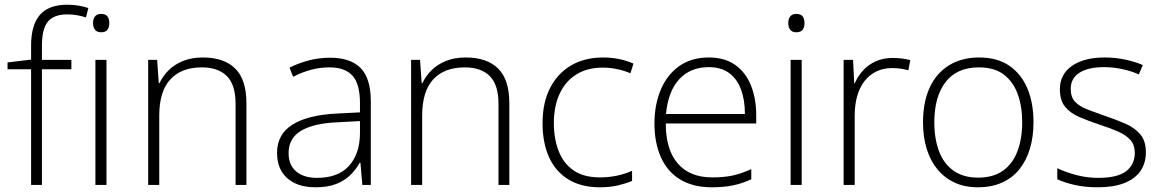

<svg xmlns="http://www.w3.org/2000/svg" viewBox="-20 -785 4930 815"><path d="M283 -491H158V0H112V-491H12V-520L112 -532V-592Q112 -679 149.5 -722Q187 -765 266 -765Q293 -765 314.5 -761Q336 -757 355 -751L345 -711Q327 -717 306.5 -720.5Q286 -724 266 -724Q209 -724 183.5 -693.5Q158 -663 158 -592V-531H283Z M432 -531V0H385V-531ZM409 -726Q428 -726 436 -715.5Q444 -705 444 -687Q444 -669 436 -658.5Q428 -648 409 -648Q392 -648 383.5 -658.5Q375 -669 375 -687Q375 -705 383.5 -715.5Q392 -726 409 -726Z M841 -541Q931 -541 978.5 -494Q1026 -447 1026 -347V0H980V-344Q980 -425 943 -462Q906 -499 837 -499Q750 -499 703 -448Q656 -397 656 -294V0H609V-531H647L654 -432H657Q671 -462 695.5 -486.5Q720 -511 756.5 -526Q793 -541 841 -541Z M1381 -540Q1468 -540 1511 -496Q1554 -452 1554 -355V0H1518L1510 -94H1507Q1490 -64 1465.5 -40.5Q1441 -17 1405.5 -3.5Q1370 10 1319 10Q1268 10 1231.5 -7.5Q1195 -25 1175.5 -57.5Q1156 -90 1156 -136Q1156 -215 1221.5 -256Q1287 -297 1409 -303L1508 -308V-347Q1508 -429 1476 -464Q1444 -499 1379 -499Q1339 -499 1301 -489Q1263 -479 1224 -459L1209 -498Q1247 -517 1290.5 -528.5Q1334 -540 1381 -540ZM1414 -266Q1313 -262 1259 -230.5Q1205 -199 1205 -135Q1205 -85 1237 -57.5Q1269 -30 1326 -30Q1415 -30 1461 -80.5Q1507 -131 1508 -218V-271Z M1957 -541Q2047 -541 2094.5 -494Q2142 -447 2142 -347V0H2096V-344Q2096 -425 2059 -462Q2022 -499 1953 -499Q1866 -499 1819 -448Q1772 -397 1772 -294V0H1725V-531H1763L1770 -432H1773Q1787 -462 1811.5 -486.5Q1836 -511 1872.5 -526Q1909 -541 1957 -541Z M2526 10Q2447 10 2392.5 -23.5Q2338 -57 2310.5 -118Q2283 -179 2283 -262Q2283 -349 2315 -411.5Q2347 -474 2404.5 -507.5Q2462 -541 2540 -541Q2577 -541 2609.5 -534Q2642 -527 2669 -515L2656 -474Q2628 -486 2598 -492Q2568 -498 2539 -498Q2473 -498 2426.5 -469Q2380 -440 2355.5 -387Q2331 -334 2331 -263Q2331 -196 2351.5 -143.5Q2372 -91 2415 -61.5Q2458 -32 2526 -32Q2565 -32 2599.5 -39.5Q2634 -47 2663 -60V-17Q2637 -6 2603 2Q2569 10 2526 10Z M2989 -541Q3057 -541 3101.5 -509Q3146 -477 3168 -421.5Q3190 -366 3190 -295V-261H2806Q2806 -150 2857 -91Q2908 -32 3003 -32Q3052 -32 3088 -39.5Q3124 -47 3169 -67V-24Q3130 -6 3091 2Q3052 10 3002 10Q2921 10 2866.5 -23.5Q2812 -57 2785 -118.5Q2758 -180 2758 -261Q2758 -340 2784.5 -403.5Q2811 -467 2862.5 -504Q2914 -541 2989 -541ZM2988 -500Q2911 -500 2863.5 -449Q2816 -398 2807 -301H3142Q3142 -360 3125.5 -405Q3109 -450 3075 -475Q3041 -500 2988 -500Z M3383 -531V0H3336V-531ZM3360 -726Q3379 -726 3387 -715.5Q3395 -705 3395 -687Q3395 -669 3387 -658.5Q3379 -648 3360 -648Q3343 -648 3334.5 -658.5Q3326 -669 3326 -687Q3326 -705 3334.5 -715.5Q3343 -726 3360 -726Z M3769 -539Q3790 -539 3809 -536.5Q3828 -534 3844 -530L3836 -487Q3819 -491 3803 -493.5Q3787 -496 3767 -496Q3729 -496 3699.5 -481.5Q3670 -467 3649.5 -440.5Q3629 -414 3618.5 -377Q3608 -340 3608 -293V0H3561V-531H3601L3606 -431H3608Q3621 -461 3643 -485.5Q3665 -510 3697 -524.5Q3729 -539 3769 -539Z M4367 -266Q4367 -205 4352 -154.5Q4337 -104 4307.5 -67Q4278 -30 4233.5 -10Q4189 10 4131 10Q4075 10 4032 -10Q3989 -30 3959 -66.5Q3929 -103 3913.5 -153.5Q3898 -204 3898 -266Q3898 -351 3926 -412.5Q3954 -474 4008 -507.5Q4062 -541 4136 -541Q4214 -541 4265 -505.5Q4316 -470 4341.5 -408.5Q4367 -347 4367 -266ZM3946 -266Q3946 -196 3966 -143Q3986 -90 4027.5 -60.5Q4069 -31 4132 -31Q4196 -31 4237.5 -60.5Q4279 -90 4299 -143.5Q4319 -197 4319 -266Q4319 -333 4300 -385.5Q4281 -438 4241 -468.5Q4201 -499 4135 -499Q4042 -499 3994 -437Q3946 -375 3946 -266Z M4844 -139Q4844 -92 4820.5 -58.5Q4797 -25 4751.5 -7.5Q4706 10 4640 10Q4585 10 4541.5 0Q4498 -10 4468 -24V-71Q4506 -53 4550.5 -41.5Q4595 -30 4641 -30Q4724 -30 4760.5 -58.5Q4797 -87 4797 -136Q4797 -169 4779 -190Q4761 -211 4727.5 -226Q4694 -241 4647 -256Q4599 -272 4561 -288.5Q4523 -305 4501 -332Q4479 -359 4479 -406Q4479 -470 4530.5 -505.5Q4582 -541 4668 -541Q4715 -541 4756.5 -532Q4798 -523 4831 -509L4814 -469Q4784 -483 4744.5 -491.5Q4705 -500 4666 -500Q4600 -500 4562.5 -476.5Q4525 -453 4525 -408Q4525 -373 4543 -353.5Q4561 -334 4594.5 -321Q4628 -308 4671 -293Q4718 -277 4757 -260Q4796 -243 4820 -215Q4844 -187 4844 -139Z"/></svg>

Font: Noto Sans Oriya ExtraLight
Style: Regular
Weight: 250
Version: Version 2.003